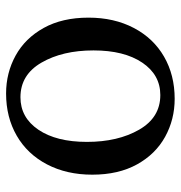

<svg xmlns="http://www.w3.org/2000/svg" viewBox="-2 -568 580 615"><g transform="rotate(90 287.5 -260.0)"><path d="M296 -530Q362 -530 417.5 -499.5Q473 -469 506 -409.5Q539 -350 539 -266Q539 -184 506 -121Q473 -58 414 -24Q355 10 279 10Q213 10 157.5 -20.5Q102 -51 69 -110.5Q36 -170 36 -254Q36 -336 69 -399Q102 -462 161 -496Q220 -530 296 -530ZM291 -36Q356 -36 395 -93.5Q434 -151 434 -249Q434 -348 395 -416Q356 -484 284 -484Q219 -484 180 -426Q141 -368 141 -270Q141 -171 180 -103.5Q219 -36 291 -36Z"/></g></svg>

Font: Minipax
Style: Regular
Weight: 400
Designer: Raphaël Ronot, Igor Stepanchenko (Cyrillic)
Foundry: steppetype
Version: Version 1.002